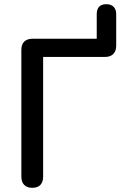

<svg xmlns="http://www.w3.org/2000/svg" viewBox="-20 -890 590 917"><path d="M134 7Q109 7 95.5 -7Q82 -21 82 -46V-652Q82 -678 96 -691.5Q110 -705 136 -705H442V-822Q442 -870 488 -870Q510 -870 522.5 -857.5Q535 -845 535 -822V-672Q535 -646 521 -632Q507 -618 481 -618H186V-46Q186 -21 173 -7Q160 7 134 7Z"/></svg>

Font: Nunito SemiBold
Style: Regular
Weight: 600
Designer: Vernon Adams
Foundry: Vernon Adams
Version: Version 3.602